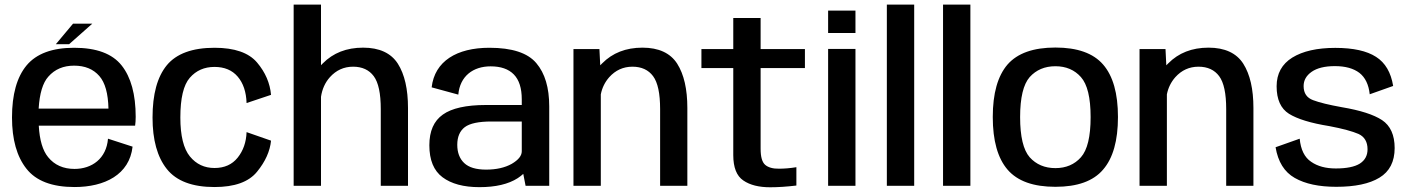

<svg xmlns="http://www.w3.org/2000/svg" viewBox="-20 -805 6110 832"><path d="M303 5.5C434 5.5 541 -48.5 554.5 -169.5L448 -204C441 -117.5 378 -73 303 -73C254.5 -73 216 -90 188.5 -124C165 -152.5 151.5 -198 148 -260.5H565.5C567 -271.5 568 -284 568 -298.5C568 -396 547.5 -470.5 507 -521.5C466.5 -572.5 398 -598 301 -598C206.5 -598 138 -572.5 95.5 -522C53 -471 32 -395.5 32 -296C32 -200.5 53 -126.5 94.5 -74C136 -21 205.5 5.5 303 5.5ZM147.5 -334.5C151.5 -400 165.5 -446.5 189.5 -473C217.5 -505 255 -520.5 301 -520.5C348 -520.5 384.5 -505.5 410.5 -475.5C435.5 -447 448.5 -400 450 -334.5ZM222 -613.5H279.5L380 -702.5H296.5Z M909.5 5.5C996.5 5.5 1058 -16.5 1094 -61C1130 -105 1150 -150 1154.5 -195.5L1048.5 -232.5C1047 -189 1034 -152 1010 -122C986 -92 952.5 -77 909.5 -77C866 -77 830.5 -93.5 803 -127C775.5 -160.5 761.5 -217 761.5 -295.5C761.5 -379 775 -436.5 802.5 -468C830 -499.5 865.5 -515 909.5 -515C952.5 -515 986 -501 1010 -473C1034 -445 1047 -406.5 1048.5 -358.5L1154.5 -394C1150 -444.5 1130 -491.5 1094 -534C1058 -576.5 996.5 -598 909.5 -598C813.5 -598 744.5 -572.5 703 -522.5C661.5 -472 641 -396.5 641 -295.5C641 -199 661.5 -124.5 703 -72.5C744.5 -20.5 813.5 5.5 909.5 5.5Z M1252.5 0H1371V-385.5C1376 -418.5 1388.5 -447 1409.5 -470.5C1436.5 -500.5 1470 -516 1510 -516C1549.5 -516 1579.5 -502 1599.5 -475C1620 -447.5 1630 -400 1630 -332V0H1748V-337C1748 -418.5 1733.5 -482.5 1704 -529C1674.5 -575 1624 -598.5 1553.5 -598.5C1481.5 -598.5 1423.5 -575.5 1379 -530.5C1376 -528 1373.5 -525.5 1371 -522.5V-785H1252.5Z M2257.5 0H2360V-344C2360 -425 2341.5 -487.5 2304 -531.5C2266.5 -576 2198.5 -598 2100.5 -598C1959.5 -598 1863.5 -540 1850.5 -426.5L1966 -395C1973 -475 2030 -517.5 2106 -517.5C2150 -517.5 2183.5 -506 2206.5 -482.5C2229.5 -459 2241 -423 2241 -374.5V-350H2085.5C2000 -350 1937.5 -336 1899 -308.5C1860 -281 1840.5 -237 1840.5 -175.5C1840.5 -111.5 1859.5 -65.5 1897.5 -37C1935.5 -8.5 1989 6 2057.5 6C2127.5 6 2183 -7 2223.5 -33C2232.5 -39 2240.5 -45 2247.5 -51.5ZM2241 -149.5C2241 -130 2226.5 -112 2197.5 -95C2168 -78.5 2131 -70 2086.5 -70C2043 -70 2011.5 -79.5 1991.5 -98.5C1971.5 -117.5 1961.5 -144 1961.5 -177.5C1961.5 -212 1972.5 -237.5 1994 -254C2016 -270.5 2054.5 -278.5 2109.5 -278.5H2241Z M2465 0H2583.5V-396C2589 -424.5 2601.5 -449.5 2620 -470.5C2647 -500.5 2680.5 -516 2720.5 -516C2760 -516 2790 -502 2810 -475C2830.5 -447.5 2840.5 -400 2840.5 -332V0H2958.5V-337C2958.5 -418.5 2944 -482.5 2914.5 -529C2885 -575 2834.5 -598.5 2764 -598.5C2692 -598.5 2634 -575.5 2589.5 -530.5C2586.5 -528 2583.5 -525 2581 -522L2577.5 -592.5H2465Z M3317.5 6.5C3351 6.5 3389 4 3431 -1V-80.5C3403.5 -76 3378.5 -74 3356 -74C3329 -73.5 3309 -79.5 3296 -90.5C3282.5 -102 3276 -125 3276 -160.5V-510H3468V-592.5H3276V-727H3157.5V-592.5H3019.5V-510H3157.5V-133C3157.5 -79.5 3172 -42.5 3201 -23C3230 -3 3269 6.5 3317.5 6.5Z M3568.5 0H3687V-593H3568.5ZM3568.5 -759V-662H3687V-759Z M3823 0H3941.5V-785H3823Z M4066.5 0H4185V-785H4066.5Z M4553.5 4.5C4648.5 4.5 4717.5 -20 4760 -70C4803 -119.5 4824.5 -195.5 4824.5 -298C4824.5 -400.5 4803 -476 4760 -525.5C4717.5 -574.5 4648.5 -599 4553.5 -599C4458 -599 4389 -574.5 4346 -525.5C4303.5 -476 4282 -400.5 4282 -298C4282 -195.5 4303.5 -119.5 4346 -70C4389 -20 4458 4.5 4553.5 4.5ZM4553.5 -76.5C4507 -76.5 4470 -92.5 4442 -123.5C4414.5 -155 4400.5 -213 4400.5 -297.5C4400.5 -382 4414.5 -439.5 4442 -471C4470 -502 4507 -518 4553.5 -518C4599.5 -518 4636.5 -502 4664 -471C4692 -439.5 4706 -382 4706 -297.5C4706 -213 4692 -155 4664 -123.5C4636.5 -92.5 4599.5 -76.5 4553.5 -76.5Z M4918 0H5036.5V-396C5042 -424.5 5054.5 -449.5 5073 -470.5C5100 -500.5 5133.5 -516 5173.5 -516C5213 -516 5243 -502 5263 -475C5283.5 -447.5 5293.5 -400 5293.5 -332V0H5411.5V-337C5411.5 -418.5 5397 -482.5 5367.5 -529C5338 -575 5287.5 -598.5 5217 -598.5C5145 -598.5 5087 -575.5 5042.5 -530.5C5039.5 -528 5036.5 -525 5034 -522L5030.5 -592.5H4918Z M5770.5 4.5C5851.5 4.5 5914 -8.5 5957.5 -35C6001.5 -61.5 6023.5 -104.5 6023.5 -163.5C6023.5 -220 6005 -260.5 5969 -284.5C5932.5 -308.5 5874.5 -327 5794.5 -340.5C5739 -350.5 5697.5 -360.5 5670 -371C5643 -381 5629 -401 5629 -432C5629 -457 5640.5 -477.5 5664 -494C5687 -510 5720.5 -518.5 5764.5 -518.5C5810 -518.5 5845.5 -508.5 5871 -489C5896 -469.5 5911 -438.5 5915.5 -396.5L6017 -432.5C6007.5 -491 5983 -533 5943 -558.5C5903 -584.5 5844 -597.5 5766.5 -597.5C5687.5 -597.5 5625.5 -583.5 5580 -555.5C5535 -527.5 5512 -486 5512 -431C5512 -374 5530 -334.5 5565.5 -312C5601.5 -289.5 5659.5 -271.5 5740.5 -258.5C5798.5 -247.5 5840.5 -236 5867 -224.5C5893 -212.5 5906 -190 5906 -158C5906 -131 5895 -110.5 5872.5 -96C5850 -82 5815 -75 5768.5 -75C5725 -75 5689.5 -84.5 5661.5 -104C5633 -123 5616.5 -156.5 5612 -204L5507.5 -167C5518 -104 5545.5 -59.5 5590.5 -34C5636 -8 5696 4.5 5770.5 4.5Z"/></svg>

Font: Anybody Medium
Style: Regular
Weight: 500
Designer: Tyler Finck
Foundry: Etcetera Type Company
Version: Version 1.110